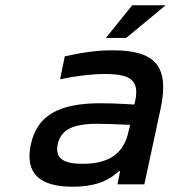

<svg xmlns="http://www.w3.org/2000/svg" viewBox="-20 -700 649 729"><path d="M408 -509C348 -509 292 -501 226 -486L208 -399C269 -412 328 -419 378 -419C478 -419 510 -394 493 -315L490 -303C430 -307 386 -308 362 -308C199 -308 120 -259 97 -151C74 -43 129 9 256 9C332 9 388 -9 431 -50H436L426 0H528L590 -288C623 -446 573 -509 408 -509ZM199 -152C211 -207 255 -230 351 -230C379 -230 430 -228 474 -226L468 -201C451 -119 396 -78 294 -78C217 -78 189 -101 199 -152ZM382 -556H459L609 -680H482Z"/></svg>

Font: LT Wave Mono Medium
Style: Italic
Weight: 500
Designer: Daniel Lyons
Version: Version 2.5 (Glyphs App)